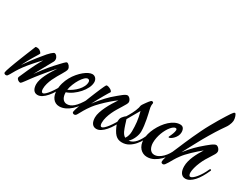

<svg xmlns="http://www.w3.org/2000/svg" viewBox="-142 -1217 2207 1731"><g transform="rotate(30 962.0 -351.5)"><path d="M234.9 -55.2Q234.9 -77.6 242.9 -104.2Q251 -130.9 264.6 -158.9Q278.3 -187 295.9 -216.1Q313.5 -245.1 332 -272.9Q331.1 -272 330.3 -271.2Q329.6 -270.5 329.1 -269.5Q328.1 -268.6 328.1 -268.1Q320.3 -259.3 308.6 -246.1Q296.9 -232.9 283 -216.6Q269 -200.2 253.9 -181.6Q238.8 -163.1 223.4 -144.3Q208 -125.5 193.8 -107.2Q179.7 -88.9 168 -73.2Q148.9 -47.4 137.5 -31.7Q126 -16.1 119.1 -7.8Q112.3 0.5 108.9 3.2Q105.5 5.9 102.1 5.9Q98.1 5.9 91.8 3.9Q85.4 2 79.6 -2.2Q73.7 -6.3 69.3 -12.2Q64.9 -18.1 64.9 -25.9Q64.9 -31.2 67.9 -37.1Q85.4 -79.1 105 -121.1Q113.3 -139.2 122.6 -158.7Q131.8 -178.2 141.8 -198Q151.9 -217.8 162.4 -236.8Q172.9 -255.9 183.1 -272.9Q167.5 -257.3 149.9 -238Q132.3 -218.8 115 -199Q97.7 -179.2 82 -160.2Q66.4 -141.1 55.2 -126Q28.8 -89.8 12.5 -62.3Q-3.9 -34.7 -15.1 -14.2Q-22 -2 -27.6 4.6Q-33.2 11.2 -43.9 11.2Q-49.8 11.2 -56.9 7.6Q-64 3.9 -64 -5.9Q-64 -11.7 -58.6 -29.1Q-53.2 -46.4 -44.7 -70.6Q-36.1 -94.7 -25.1 -123.5Q-14.2 -152.3 -2.4 -181.9Q9.3 -211.4 20.5 -239.3Q31.7 -267.1 40.8 -289.3Q49.8 -311.5 55.4 -325.7Q61 -339.8 62 -341.8Q63 -343.8 68.1 -344.7Q73.2 -345.7 80.1 -345.2Q86.9 -344.7 94.2 -342.8Q101.6 -340.8 106.9 -336.9Q121.6 -326.2 126 -317.9Q128.9 -313.5 128.9 -311Q128.9 -309.1 119.4 -293.7Q109.9 -278.3 95.2 -254.2Q80.6 -230 63 -199.2Q45.4 -168.5 29.8 -136.2Q62 -181.6 84.5 -211.4Q106.9 -241.2 121.1 -259.3Q137.7 -280.3 147.9 -292Q186 -340.8 208.7 -360.8Q231.4 -380.9 238.8 -380.9Q245.1 -380.9 251.7 -377Q258.3 -373 263.7 -366.5Q269 -359.9 272.5 -351.3Q275.9 -342.8 275.9 -333Q275.9 -327.6 274.9 -322Q273.9 -316.4 271 -311Q262.2 -294.9 249.5 -272.2Q236.8 -249.5 222.9 -224.1Q209 -198.7 194.3 -172.1Q179.7 -145.5 167 -122.1Q193.4 -159.2 215.6 -188Q237.8 -216.8 254.4 -236.8Q273.9 -260.3 289.1 -276.9Q311.5 -301.3 326.9 -317.9Q342.3 -334.5 352.5 -344.7Q362.8 -355 368.9 -359.4Q375 -363.8 378.9 -363.8Q384.8 -363.8 391.6 -359.1Q398.4 -354.5 404.1 -347.7Q409.7 -340.8 413.3 -332.3Q417 -323.7 417 -315.9Q417 -305.7 408.9 -289.8Q400.9 -273.9 388.7 -253.4Q376.5 -232.9 362.5 -209Q348.6 -185.1 336.4 -158.9Q324.2 -132.8 316.2 -104.7Q308.1 -76.7 308.1 -48.8Q308.1 -34.7 312.7 -24.4Q317.4 -14.2 327.1 -14.2Q337.4 -14.2 352.5 -28.3Q367.7 -42.5 384.5 -64.9Q401.4 -87.4 418.2 -115Q435.1 -142.6 448.2 -168.9Q449.7 -171.9 451.9 -174.3Q454.1 -176.8 457 -176.8Q460 -176.8 462.4 -175Q464.8 -173.3 464.8 -168.9Q464.8 -166 462.9 -162.1Q445.8 -123.5 425.5 -89.6Q405.3 -55.7 383.3 -30.5Q361.3 -5.4 338.4 9.3Q315.4 23.9 293 23.9Q277.3 23.9 266.4 17.6Q255.4 11.2 248.5 0.5Q241.7 -10.3 238.3 -24.7Q234.9 -39.1 234.9 -55.2Z M723.1 -162.1Q705.6 -126 682.1 -93.8Q658.7 -61.5 631.6 -37.4Q604.5 -13.2 574.5 1Q544.4 15.1 514.2 15.1Q492.2 15.1 475.1 6.1Q458 -2.9 446.3 -18.6Q434.6 -34.2 428.7 -55.2Q422.9 -76.2 422.9 -100.1Q422.9 -139.6 433.6 -176.3Q444.3 -212.9 461.9 -244.6Q479.5 -276.4 502 -302.7Q524.4 -329.1 547.4 -347.9Q570.3 -366.7 592 -377Q613.8 -387.2 629.9 -387.2Q642.1 -387.2 651.6 -382.3Q661.1 -377.4 667.5 -369.4Q673.8 -361.3 677 -351.6Q680.2 -341.8 680.2 -332Q680.2 -302.2 664.6 -270.3Q648.9 -238.3 623.5 -209.7Q598.1 -181.2 566.4 -158.4Q534.7 -135.7 502 -125Q502 -106.9 505.6 -91.1Q509.3 -75.2 516.8 -63.2Q524.4 -51.3 536.1 -44.2Q547.9 -37.1 564 -37.1Q580.1 -37.1 596.7 -43.7Q613.3 -50.3 631.1 -65.7Q648.9 -81.1 668 -106.4Q687 -131.8 708 -168.9Q712.9 -176.8 716.8 -176.8Q720.2 -176.8 722.7 -174.8Q725.1 -172.9 725.1 -168.9Q725.1 -166 723.1 -162.1ZM614.3 -331.1Q600.1 -331.1 582.8 -314.5Q565.4 -297.9 549.3 -271.7Q533.2 -245.6 520.3 -213.6Q507.3 -181.6 502.9 -150.9Q526.9 -162.1 550.5 -179Q574.2 -195.8 593 -216.3Q611.8 -236.8 623.5 -260Q635.3 -283.2 635.3 -307.1Q635.3 -316.9 629.9 -324Q624.5 -331.1 614.3 -331.1Z M1074.7 -162.1Q1057.6 -123.5 1037.4 -89.6Q1017.1 -55.7 995.1 -30.5Q973.1 -5.4 950.2 9.3Q927.2 23.9 904.8 23.9Q889.2 23.9 877.7 17.6Q866.2 11.2 858.6 0Q851.1 -11.2 847.4 -26.9Q843.8 -42.5 843.8 -61Q843.8 -86.4 853.8 -116.9Q863.8 -147.5 879.2 -179.2Q894.5 -210.9 913.3 -241.7Q932.1 -272.5 949.7 -298.8Q937.5 -290.5 921.6 -277.8Q905.8 -265.1 888.4 -250Q871.1 -234.9 853 -218Q835 -201.2 818.8 -184.8Q802.7 -168.5 789.1 -153.3Q775.4 -138.2 766.6 -126Q739.7 -89.4 722.7 -60.1Q705.6 -30.8 695.8 -12.2Q689 1.5 682.1 6.3Q675.3 11.2 668 11.2Q661.6 11.2 654.8 7.6Q647.9 3.9 647.9 -5.9Q647.9 -11.7 653.3 -29.8Q658.7 -47.9 667.7 -73Q676.8 -98.1 688.2 -128.4Q699.7 -158.7 712.2 -189.7Q724.6 -220.7 736.8 -250.2Q749 -279.8 759.3 -303.2Q769.5 -326.7 776.9 -342Q784.2 -357.4 786.6 -359.9Q793 -366.2 807.4 -362.3Q821.8 -358.4 835.9 -350.1Q842.8 -345.7 846.4 -341.3Q850.1 -336.9 852.1 -333Q853 -330.6 852.5 -328.6Q852.1 -326.7 851.1 -325.2Q849.6 -323.7 839.8 -307.9Q830.1 -292 815.9 -267.3Q801.8 -242.7 784.7 -211.9Q767.6 -181.2 752 -149.9Q775.4 -182.1 797.4 -207.5Q819.3 -232.9 836.4 -251.5Q856 -272.5 874 -289.1Q926.3 -335 955.3 -357.4Q984.4 -379.9 1000 -379.9Q1006.3 -379.9 1013.4 -375.7Q1020.5 -371.6 1026.4 -364.7Q1032.2 -357.9 1036.1 -349.1Q1040 -340.3 1040 -331.1Q1040 -321.8 1031.2 -305.9Q1022.5 -290 1009.3 -268.8Q996.1 -247.6 980.5 -221.9Q964.8 -196.3 951.7 -168Q938.5 -139.6 929.7 -109.4Q920.9 -79.1 920.9 -48.8Q920.9 -34.7 925 -24.4Q929.2 -14.2 939 -14.2Q949.2 -14.2 964.6 -28.3Q980 -42.5 996.8 -64.9Q1013.7 -87.4 1030.5 -115Q1047.4 -142.6 1060.1 -168.9Q1064 -176.8 1068.8 -176.8Q1071.3 -176.8 1074 -175Q1076.7 -173.3 1076.7 -168.9Q1076.7 -166 1074.7 -162.1Z M1355 -162.1Q1345.2 -137.7 1328.9 -107.2Q1312.5 -76.7 1289.1 -49.6Q1265.6 -22.5 1234.9 -4.2Q1204.1 14.2 1165 14.2Q1144.5 14.2 1127.4 7.6Q1110.4 1 1095.9 -13.7Q1081.5 -28.3 1068.6 -51.8Q1055.7 -75.2 1043 -108.9Q1041.5 -113.8 1039.8 -120.1Q1038.1 -126.5 1038.1 -133.8Q1038.1 -144.5 1040.8 -156.5Q1043.5 -168.5 1050.8 -178.2Q1053.7 -181.6 1057.6 -186.3Q1061.5 -190.9 1065.7 -195.6Q1069.8 -200.2 1074.2 -203.9Q1078.6 -207.5 1082 -209Q1089.8 -221.2 1098.6 -236.3Q1107.4 -251.5 1115.7 -267.8Q1124 -284.2 1131.3 -301.3Q1138.7 -318.4 1143.1 -335Q1144.5 -341.8 1145.5 -348.1Q1146.5 -354.5 1147.9 -358.9Q1148.9 -362.8 1153.8 -370.6Q1158.7 -378.4 1165.3 -387.7Q1171.9 -397 1179 -406.7Q1186 -416.5 1191.9 -423.8Q1200.2 -435.1 1206.1 -439.9Q1211.9 -444.8 1217.8 -444.8Q1224.6 -444.8 1228.8 -440.7Q1232.9 -436.5 1232.9 -432.1Q1232.9 -428.2 1231.4 -424.3Q1230 -420.4 1230 -410.2Q1230 -400.9 1231.4 -388.7Q1232.9 -376.5 1236.8 -362.8Q1239.3 -352.5 1244.6 -329.8Q1250 -307.1 1255.4 -278.3Q1260.7 -249.5 1264.9 -217.8Q1269 -186 1269 -158.2Q1269 -143.6 1264.9 -126.2Q1260.7 -108.9 1253.2 -91.6Q1245.6 -74.2 1234.9 -58.3Q1224.1 -42.5 1210.9 -30.8Q1232.9 -32.7 1250.5 -43.5Q1268.1 -54.2 1283.4 -72.3Q1298.8 -90.3 1312.5 -114.7Q1326.2 -139.2 1339.8 -168.9Q1343.8 -176.8 1348.6 -176.8Q1352.1 -176.8 1354.5 -174.8Q1356.9 -172.9 1356.9 -168.9Q1356.9 -166 1355 -162.1ZM1170.9 -315.9Q1163.6 -303.2 1154.5 -287.6Q1145.5 -272 1135.7 -255.1Q1126 -238.3 1116.2 -221.2Q1106.4 -204.1 1097.7 -189Q1101.6 -178.2 1105.5 -164.6Q1109.4 -150.9 1113.8 -138.2Q1118.2 -125 1123.3 -110.4Q1128.4 -95.7 1135 -81.8Q1141.6 -67.9 1150.4 -56.4Q1159.2 -44.9 1171.9 -38.1Q1184.1 -54.7 1189.9 -76.2Q1195.8 -97.7 1195.8 -118.2Q1195.8 -145 1194.8 -168.2Q1193.8 -191.4 1191.2 -214.4Q1188.5 -237.3 1183.6 -261.7Q1178.7 -286.1 1170.9 -315.9Z M1410.6 -125Q1410.6 -107.9 1414.6 -91.8Q1418.5 -75.7 1426 -63.2Q1433.6 -50.8 1445.6 -43Q1457.5 -35.2 1473.6 -35.2Q1496.1 -35.2 1517.3 -46.6Q1538.6 -58.1 1557.4 -76.7Q1576.2 -95.2 1591.6 -119.4Q1606.9 -143.6 1617.7 -168.9Q1619.1 -172.9 1621.6 -174.8Q1624 -176.8 1626.5 -176.8Q1629.9 -176.8 1632.3 -175Q1634.8 -173.3 1634.8 -168.9Q1634.8 -167.5 1634.3 -166Q1633.8 -164.6 1632.8 -162.1Q1622.6 -136.7 1603.5 -106Q1584.5 -75.2 1557.9 -48.6Q1531.2 -22 1498 -3.9Q1464.8 14.2 1426.8 14.2Q1404.8 14.2 1386 5.6Q1367.2 -2.9 1353 -18.6Q1338.9 -34.2 1330.8 -56.9Q1322.8 -79.6 1322.8 -107.9Q1322.8 -136.2 1331.5 -168.2Q1340.3 -200.2 1355.7 -231.4Q1371.1 -262.7 1392.1 -291.5Q1413.1 -320.3 1437.5 -342.3Q1461.9 -364.3 1488.8 -377.2Q1515.6 -390.1 1542.5 -390.1Q1565.4 -390.1 1576.4 -375Q1587.4 -359.9 1587.4 -334Q1587.4 -313.5 1578.4 -295.4Q1569.3 -277.3 1556.9 -264.2Q1544.4 -251 1532 -243.4Q1519.5 -235.8 1512.7 -235.8Q1506.8 -235.8 1506.8 -241.2Q1506.8 -243.2 1509.8 -249Q1514.2 -257.8 1518.8 -268.3Q1523.4 -278.8 1527.1 -289.1Q1530.8 -299.3 1533.2 -309.1Q1535.6 -318.8 1535.6 -326.2Q1535.6 -341.8 1521.5 -341.8Q1511.2 -341.8 1499.3 -333Q1487.3 -324.2 1474.9 -309.1Q1462.4 -293.9 1450.9 -273.2Q1439.5 -252.4 1430.4 -228.3Q1421.4 -204.1 1416 -177.7Q1410.6 -151.4 1410.6 -125Z M1986.3 -162.1Q1969.2 -123.5 1950.2 -91.6Q1931.2 -59.6 1910.4 -36.9Q1889.6 -14.2 1867.9 -1.5Q1846.2 11.2 1823.7 11.2Q1807.1 11.2 1795.2 3.9Q1783.2 -3.4 1775.4 -15.9Q1767.6 -28.3 1763.9 -45.2Q1760.3 -62 1760.3 -81.1Q1760.3 -107.4 1767.3 -134.8Q1774.4 -162.1 1785.9 -189Q1797.4 -215.8 1812 -241.9Q1826.7 -268.1 1842.3 -293Q1822.8 -277.3 1799.8 -257.3Q1776.9 -237.3 1754.6 -216.1Q1732.4 -194.8 1713.6 -174.3Q1694.8 -153.8 1683.6 -138.2Q1661.6 -108.9 1647.2 -83.7Q1632.8 -58.6 1622.1 -40.3Q1611.3 -22 1602.8 -11.5Q1594.2 -1 1584.5 -1Q1577.6 -1 1571 -4.6Q1564.5 -8.3 1564.5 -19Q1564.5 -34.7 1575.2 -67.4Q1585.9 -100.1 1606.4 -146Q1616.7 -169.4 1629.9 -200.7Q1643.1 -231.9 1658.9 -269Q1674.8 -306.2 1693.6 -347.2Q1712.4 -388.2 1733.4 -431.2Q1753.9 -473.6 1777.1 -515.1Q1800.3 -556.6 1821.5 -592.5Q1842.8 -628.4 1860.4 -656Q1877.9 -683.6 1887.7 -698.2Q1896.5 -710.9 1903.6 -719Q1910.6 -727.1 1917.5 -727.1Q1921.9 -727.1 1926.3 -720.2Q1930.7 -713.4 1934.1 -703.4Q1937.5 -693.4 1939.5 -682.6Q1941.4 -671.9 1941.4 -664.1Q1941.4 -661.6 1940.9 -654.1Q1940.4 -646.5 1937 -634.3Q1933.6 -622.1 1926.3 -606.2Q1918.9 -590.3 1905.3 -571.8Q1895 -557.1 1880.1 -535.2Q1865.2 -513.2 1848.6 -486.6Q1832 -460 1814.7 -430.7Q1797.4 -401.4 1781.2 -373Q1769.5 -352.1 1756.1 -327.1Q1742.7 -302.2 1728.8 -276.6Q1714.8 -251 1701.4 -225.6Q1688 -200.2 1676.3 -178.2Q1698.7 -207.5 1719 -230.2Q1739.3 -252.9 1754.9 -268.6Q1772.9 -287.1 1788.6 -300.8Q1840.3 -346.7 1870.6 -369.4Q1900.9 -392.1 1916.5 -392.1Q1922.4 -392.1 1929.7 -388.2Q1937 -384.3 1943.1 -377.7Q1949.2 -371.1 1953.4 -362.3Q1957.5 -353.5 1957.5 -344.2Q1957.5 -332 1948.2 -315.7Q1939 -299.3 1925 -278.1Q1911.1 -256.8 1895.5 -231Q1879.9 -205.1 1866.7 -173.8Q1853 -142.1 1845.2 -112.1Q1837.4 -82 1837.4 -61Q1837.4 -46.9 1841.6 -36.4Q1845.7 -25.9 1855.5 -25.9Q1865.7 -25.9 1879.9 -36.6Q1894 -47.4 1909.9 -66.4Q1925.8 -85.4 1941.9 -111.6Q1958 -137.7 1971.7 -168.9Q1975.6 -176.8 1980.5 -176.8Q1983.4 -176.8 1985.8 -174.8Q1988.3 -172.9 1988.3 -168.9Q1988.3 -168 1987.8 -165.8Q1987.3 -163.6 1986.3 -162.1Z"/></g></svg>

Font: Mervale Script
Style: Regular
Weight: 400
Designer: Astigmatic (AOETI)
Foundry: Astigmatic (AOETI)
Version: Version 1.000